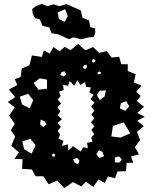

<svg xmlns="http://www.w3.org/2000/svg" viewBox="-20 -947 782 988"><path d="M355 -10 311 21 275 -18 230 1 203 -40H163L144 -75L94 -78L96 -128L54 -129L77 -163L38 -197L58 -245L36 -277L56 -310L27 -352L56 -395L20 -422L58 -447L26 -486L69 -510L56 -539L86 -551L92 -594L132 -612L144 -662L195 -654L206 -688L236 -671L255 -705L287 -683L313 -706L343 -689L382 -721L419 -688L459 -705L490 -675L530 -684L554 -651L593 -655L604 -617L638 -616L637 -582L678 -565L669 -522L708 -507L681 -475L704 -453L685 -427L721 -397L686 -366L725 -346L686 -326L720 -297L685 -269L701 -226L674 -190L695 -153L654 -142L666 -110L632 -109L628 -66L585 -65L572 -30L536 -39L519 -6L486 -23L460 15L423 -12L398 12ZM472 -634 464 -643 454 -639 453 -628 464 -625ZM426 -614 413 -611 406 -600 418 -591 427 -601ZM312 -580 297 -576 290 -561 307 -553 321 -565ZM493 -579 483 -576 482 -564 493 -565 502 -572ZM222 -537 184 -544 153 -520 178 -485 222 -491ZM395 -167 408 -189 432 -185 428 -212 455 -217 450 -239 465 -257 450 -278 466 -297 448 -318 466 -338 450 -358 466 -378 449 -398 466 -419 446 -438 462 -459 440 -472 448 -497 423 -500 418 -524 393 -510 379 -535 362 -506 339 -530 330 -506 304 -510 308 -484 284 -475 292 -453 277 -435 294 -414 276 -395 291 -374 276 -354 299 -334 276 -314 293 -294 277 -273 289 -254 281 -233 306 -222 299 -196 330 -204 331 -172 356 -195ZM525 -482 492 -480 478 -459 493 -432 518 -450ZM151 -432 125 -464 82 -450 94 -409 133 -390ZM629 -426 602 -416 597 -389 625 -377 645 -400ZM210 -322 190 -332 186 -308 202 -293 220 -307ZM617 -317 561 -299 553 -245 600 -239 650 -261ZM163 -200 136 -233 95 -219 104 -179 143 -156ZM508 -165 489 -174 476 -154 491 -134 515 -143ZM264 -151 256 -157 248 -152 250 -142 262 -141ZM593 -142 571 -137V-112L593 -110L607 -125ZM389 -120 377 -135 356 -127 365 -109 382 -102ZM277 -771 245 -776 234 -806 199 -814 185 -847 160 -854 148 -877 146 -901 165 -915 195 -927 225 -915 255 -925 285 -915 322 -926 358 -910 395 -894 405 -855 438 -842 445 -807 470 -801V-776L461 -756L439 -755L397 -745L356 -755L336 -745ZM315 -900 277 -883 283 -850 312 -834 329 -864Z"/></svg>

Font: Rubik Gemstones
Style: Regular
Weight: 400
Designer: Hubert and Fischer, NaN
Foundry: Hubert and Fischer, NaN
Version: Version 2.200